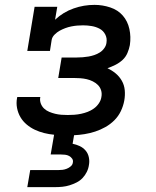

<svg xmlns="http://www.w3.org/2000/svg" viewBox="-20 -548 640 788"><path d="M92 220 104 150H219Q228 150 236.5 149Q245 148 254 144.5Q263 141 270.5 134.5Q278 128 279 119Q281 110 276 103Q271 96 263.5 92Q256 88 247 87Q238 86 229 86H188L202 5Q181 3 161 -2Q141 -7 123 -15.5Q105 -24 89.5 -37Q74 -50 64 -67Q54 -84 50 -104.5Q46 -125 50 -146L51 -150H146L145 -148Q143 -135 147.5 -123Q152 -111 161 -102.5Q170 -94 182 -89Q194 -84 206.5 -81Q219 -78 231.5 -77Q244 -76 258 -76Q271 -76 285 -77Q299 -78 313 -81Q327 -84 340 -89Q353 -94 365 -102.5Q377 -111 385.5 -123.5Q394 -136 396 -149Q399 -164 395 -177Q391 -190 382 -199Q373 -208 361 -214Q349 -220 336 -223Q323 -226 309 -227Q295 -228 281 -228H219L233 -312H295Q307 -312 319.5 -313Q332 -314 343.5 -316Q355 -318 367 -322Q379 -326 390 -333Q401 -340 408.5 -351Q416 -362 417 -373Q420 -391 412 -406.5Q404 -422 389 -430Q374 -438 356.5 -441Q339 -444 321 -444Q309 -444 297 -443Q285 -442 272.5 -439.5Q260 -437 248 -432.5Q236 -428 225 -422Q214 -416 204 -406Q194 -396 192 -384L185 -339H92L122 -520H215L206 -467Q223 -483 242 -494.5Q261 -506 282.5 -513.5Q304 -521 325 -524.5Q346 -528 368 -528Q401 -528 432.5 -517.5Q464 -507 484 -484Q504 -461 511 -429Q518 -397 513 -363Q510 -347 503 -330.5Q496 -314 483 -302Q470 -290 454 -282Q438 -274 421 -268Q440 -259 455 -246.5Q470 -234 480 -216.5Q490 -199 492 -178Q494 -157 490 -135Q486 -113 476 -92Q466 -71 449.5 -54.5Q433 -38 412.5 -26.5Q392 -15 370.5 -8Q349 -1 327 2.5Q305 6 284 7L278 42Q293 45 307 51.5Q321 58 331 69.5Q341 81 344.5 97Q348 113 345 129Q343 144 336 158Q329 172 318.5 183Q308 194 294 201Q280 208 265.5 212.5Q251 217 236 218.5Q221 220 207 220Z"/></svg>

Font: Iosevka Etoile Medium
Style: Italic
Weight: 500
Italic angle: -9°
Designer: Belleve Invis
Foundry: Belleve Invis
Version: Version 22.1.2; ttfautohint (v1.8.4)